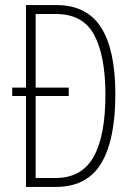

<svg xmlns="http://www.w3.org/2000/svg" viewBox="-20 -734 527 754"><path d="M202 -714Q321 -714 377 -626Q433 -538 433 -364Q433 -184 377 -92Q321 0 200 0H82V-357H28V-390H82V-714ZM200 -679H120V-390H250V-357H120V-35H198Q301 -35 347.5 -118Q394 -201 394 -362Q394 -514 350 -596.5Q306 -679 200 -679Z"/></svg>

Font: Noto Sans Khmer UI ExtraCondensed ExtraLight
Style: Regular
Weight: 200
Width: 2
Designer: Danh Hong and the Monotype Design Team
Foundry: Monotype Imaging Inc.
Version: Version 2.002; ttfautohint (v1.8.4.7-5d5b)